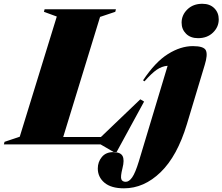

<svg xmlns="http://www.w3.org/2000/svg" viewBox="-76 -764 1177 1016"><path d="M453.5 -674.5 258.5 -39H458L666.5 -238.5L686.5 -226.5L541 40.5H525.5L456 0H-55.5L-52 -13.5L28.5 -40.5L224.5 -676.5L156.5 -701.5L160 -715H537.5L534 -701.5ZM885 -644Q885 -684.5 915.5 -714.2Q946 -744 994.5 -744Q1034.5 -744 1058 -720.5Q1081.5 -697 1081.5 -661.5Q1081.5 -621 1051 -591.5Q1020.5 -562 972 -562Q932 -562 908.5 -585.5Q885 -609 885 -644ZM913 -107Q862 62 774 147.2Q686 232.5 580 232.5Q512 232.5 476.8 202.8Q441.5 173 441.5 127.5Q441.5 93 462.8 67Q484 41 523 41Q561.5 41 572.5 61.5Q583.5 82 572 126.5Q561 170.5 566 184.2Q571 198 589.5 198Q607 198 623.5 174.5Q640 151 658.5 90.5L811 -416Q780.5 -413.5 753.8 -395.2Q727 -377 688.5 -333.5L681 -339Q746 -436.5 813 -478.2Q880 -520 944.5 -520Q1003 -520 1013.5 -497.2Q1024 -474.5 1007.5 -421Z"/></svg>

Font: Newsreader Display ExtraBold
Style: Italic
Weight: 800
Italic angle: -17°
Designer: Hugues Gentile
Foundry: Production Type
Version: Version 1.001